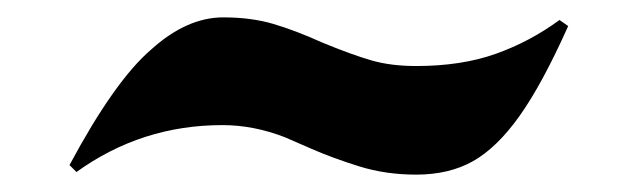

<svg xmlns="http://www.w3.org/2000/svg" viewBox="-20 -401 730 221"><path d="M308 -243Q272 -257 236 -257Q143 -257 68 -203L60 -211Q112 -308 154 -344Q195 -381 237 -381Q269 -381 294.5 -373.5Q320 -366 351 -352Q385 -338 407.5 -331.5Q430 -325 459 -325Q511 -325 550.5 -339Q590 -353 624 -378L634 -371Q604 -304 578 -267.5Q552 -231 524.5 -215.5Q497 -200 459 -200Q424 -200 393.5 -209.5Q363 -219 339 -229.5Q315 -240 308 -243Z"/></svg>

Font: Tiejili SC
Style: Regular
Weight: 400
Designer: Buernia
Foundry: Ershou Xiaoxi Press
Version: Version 1.100